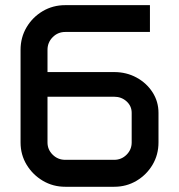

<svg xmlns="http://www.w3.org/2000/svg" viewBox="-20 -714 685 734"><path d="M58.6 -523.4Q58.6 -570.8 81.5 -609.6Q104.5 -648.4 143.3 -671.4Q182.1 -694.3 229.5 -694.3H553.2V-591.8H229.5Q201.2 -591.8 181.4 -571.8Q161.6 -551.8 161.6 -523.4V-438.5H416.5Q463.4 -438.5 502 -417.5Q540.5 -396.5 563.2 -361.1Q585.9 -325.7 585.9 -282.7V-169.4Q585.9 -122.6 563.2 -84.2Q540.5 -45.9 502 -22.9Q463.4 0 416.5 0H229.5Q182.6 0 143.8 -22.9Q105 -45.9 81.8 -84.2Q58.6 -122.6 58.6 -169.4ZM161.6 -169.4Q161.6 -142.1 181.4 -122.6Q201.2 -103 229.5 -103H416.5Q444.3 -103 463.9 -122.6Q483.4 -142.1 483.4 -169.4V-282.7Q483.4 -308.6 463.9 -326.4Q444.3 -344.2 416.5 -344.2H161.6Z"/></svg>

Font: Anta
Style: Regular
Weight: 400
Designer: Sergej Lebedev
Foundry: Sergej Lebedev
Version: Version 1.000; ttfautohint (v1.8.4.7-5d5b)